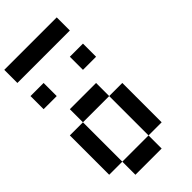

<svg xmlns="http://www.w3.org/2000/svg" viewBox="-335 -1210 1294 1294"><g transform="rotate(-45 312.5 -562.5)"><path d="M0 -125V-500H125V-125ZM0 -750V-875H125V-750ZM0 -1000V-1125H500V-1000ZM125 -125H375V0H125ZM125 -500V-625H375V-500ZM375 -125V-500H500V-125ZM375 -750V-875H500V-750Z"/></g></svg>

Font: Galmuri7 Regular
Style: Regular
Weight: 400
Designer: Lee Minseo (quiple)
Version: Version 2.399;hotconv 1.1.1;makeotfexe 2.6.0 DEVELOPMENT